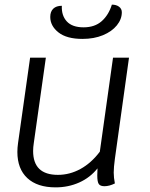

<svg xmlns="http://www.w3.org/2000/svg" viewBox="-20 -799 649 829"><path d="M476 -113Q471 -76 471 -54Q471 -32 476 -7Q452 5 431 5Q413 5 406.5 -4.5Q400 -14 400 -41Q400 -60 401 -72Q369 -32 322 -11Q275 10 220 10Q141 10 98 -30Q55 -70 55 -143Q55 -161 58 -182L110 -550H178L126 -182Q123 -163 123 -147Q123 -44 230 -44Q281 -44 327.5 -69.5Q374 -95 411 -144L468 -550H537ZM197 -726Q197 -749 210 -761.5Q223 -774 247 -774Q245 -732 268.5 -706.5Q292 -681 341 -681Q389 -681 419 -707.5Q449 -734 463 -779Q482 -779 494 -770Q506 -761 506 -746Q506 -716 484.5 -689.5Q463 -663 424.5 -647Q386 -631 336 -631Q268 -631 232.5 -659Q197 -687 197 -726Z"/></svg>

Font: Krub
Style: Italic
Weight: 400
Italic angle: -8°
Designer: Ekaluck Peanpanawate
Foundry: Cadson Demak Co.,Ltd.
Version: Version 1.000; ttfautohint (v1.6)